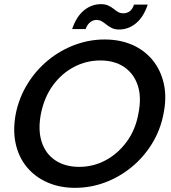

<svg xmlns="http://www.w3.org/2000/svg" viewBox="-20 -897 824 924"><path d="M341 7Q268 7 208.5 -19Q149 -45 109.5 -92.5Q70 -140 55.5 -205.5Q41 -271 56 -350Q72 -428 112.5 -493.5Q153 -559 211.5 -607Q270 -655 340 -681Q410 -707 483 -707Q558 -707 617 -681Q676 -655 715 -607Q754 -559 768.5 -493.5Q783 -428 767 -350Q752 -271 711.5 -205.5Q671 -140 613 -92.5Q555 -45 485.5 -19Q416 7 341 7ZM361 -94Q429 -94 488 -125.5Q547 -157 589.5 -214.5Q632 -272 646 -350Q662 -429 643 -486Q624 -543 577.5 -574.5Q531 -606 463 -606Q395 -606 335.5 -574.5Q276 -543 234.5 -486Q193 -429 177 -350Q162 -272 180.5 -214.5Q199 -157 246 -125.5Q293 -94 361 -94ZM327 -757Q348 -818 384.5 -847.5Q421 -877 466 -877Q486 -877 500.5 -870.5Q515 -864 526 -855Q537 -846 548 -839.5Q559 -833 574 -833Q591 -833 604.5 -843Q618 -853 625 -875H691Q671 -815 634.5 -785Q598 -755 553 -755Q533 -755 518.5 -762Q504 -769 493 -778Q482 -787 470.5 -794Q459 -801 444 -801Q428 -801 414 -790Q400 -779 392 -757Z"/></svg>

Font: Albert Sans SemiBold
Style: Italic
Weight: 600
Italic angle: -11.25°
Designer: Andreas Rasmussen
Foundry: a.Foundry
Version: Version 1.025